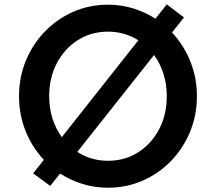

<svg xmlns="http://www.w3.org/2000/svg" viewBox="-20 -862 1000 898"><path d="M215 7.5 261 -50.5Q309.5 -19 366.2 -1.5Q423 16 485 16Q571.5 16 647 -17Q722.5 -50 779.5 -108.8Q836.5 -167.5 868.8 -245.2Q901 -323 901 -412Q901 -499 869.8 -575.8Q838.5 -652.5 784.5 -710L840.5 -780.5L760 -841.5L707 -774.5Q659 -805.5 602.8 -822.8Q546.5 -840 485 -840Q398.5 -840 323 -807Q247.5 -774 190.5 -715.2Q133.5 -656.5 101.2 -579Q69 -501.5 69 -412Q69 -325 100 -248.5Q131 -172 185 -114.5L135 -51ZM210 -412Q210 -498.5 246 -566.8Q282 -635 344.2 -674.5Q406.5 -714 485 -714Q524.5 -714 560.5 -703.5Q596.5 -693 627 -673.5L269 -220.5Q241 -259 225.5 -307.8Q210 -356.5 210 -412ZM485 -110Q445 -110 408.5 -120.8Q372 -131.5 341.5 -151.5L700.5 -604.5Q729 -566 744.5 -517Q760 -468 760 -412Q760 -325.5 724 -257.2Q688 -189 626 -149.5Q564 -110 485 -110Z"/></svg>

Font: Spartan SemiBold
Style: Regular
Weight: 600
Designer: Matt Bailey, Mirko Velimirovic
Foundry: Matt Bailey
Version: Version 1.003; ttfautohint (v1.8.3)